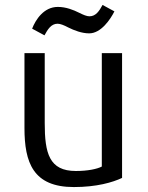

<svg xmlns="http://www.w3.org/2000/svg" viewBox="-20 -745 600 777"><path d="M341 -610C311 -610 280 -622 256 -634C239 -643 224 -649 213 -649C187 -649 173 -626 160 -602L110 -629C124 -665 157 -717 214 -717C247 -717 277 -705 301 -693C317 -685 331 -679 342 -679C368 -679 382 -701 395 -725L443 -699C427 -667 389 -610 341 -610ZM474 -25C436 -7 371 12 279 12C114 12 79 -87 79 -227V-530H161V-247C161 -125 179 -53 287 -53C335 -53 373 -61 392 -71V-530H474Z"/></svg>

Font: Repo Regular
Style: Regular
Weight: 400
Designer: Stefan Peev
Foundry: Context Ltd
Version: Version 1.502